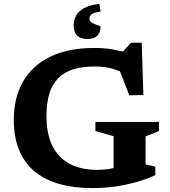

<svg xmlns="http://www.w3.org/2000/svg" viewBox="-20 -957 876 989"><path d="M730 -110.5 780 -98.5V-55Q735.5 -34 682 -19Q628.5 -4 571.5 4Q514.5 12 458.5 12Q358 12 281.8 -10.5Q205.5 -33 154 -77.8Q102.5 -122.5 76.5 -188.8Q50.5 -255 51 -342Q51.5 -455 99 -537.5Q146.5 -620 239 -665Q331.5 -710 466.5 -710Q514.5 -710 557.2 -703Q600 -696 644.5 -682.5L600 -677.5L655.5 -737H710L718.5 -467.5L646 -466L580.5 -634.5L638.5 -567.5Q596 -593.5 556.2 -604Q516.5 -614.5 466.5 -614.5Q403 -614.5 356.8 -599.8Q310.5 -585 280.2 -554.5Q250 -524 235.2 -478Q220.5 -432 219.5 -368.5Q218 -271 249 -207.5Q280 -144 339.2 -113Q398.5 -82 480.5 -82Q509 -82 537 -86Q565 -90 591.2 -99Q617.5 -108 640 -122.5L565 -18V-255.5L471.5 -282V-329H799V-282L730 -254.5ZM498 -818Q498 -791.5 482 -773.8Q466 -756 429 -756Q397.5 -756 378.5 -772.8Q359.5 -789.5 359.5 -829Q359.5 -853 370.8 -875Q382 -897 410.8 -913.8Q439.5 -930.5 491.5 -937L498.5 -897.5Q464.5 -893 452.5 -884Q440.5 -875 440.5 -861Q440.5 -850 449.2 -843.2Q458 -836.5 469.2 -832.5Q480.5 -828.5 489.2 -825.2Q498 -822 498 -818Z"/></svg>

Font: Newsreader 9pt SemiBold
Style: Regular
Weight: 600
Designer: Hugues Gentile
Foundry: Production Type
Version: Version 1.003